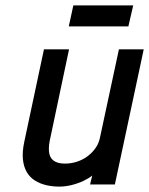

<svg xmlns="http://www.w3.org/2000/svg" viewBox="-20 -684 553 712"><path d="M474 -664H252L235 -586H456ZM322 -33 314 0H406L513 -501H421L351 -175Q347 -154 336 -137.5Q325 -121 309 -108Q293 -95 274 -87.5Q255 -80 235 -78Q203 -75 185 -84.5Q167 -94 163 -113.5Q159 -133 164 -160L236 -501H143L70 -158Q62 -120 65 -92.5Q68 -65 79.5 -45.5Q91 -26 109.5 -14.5Q128 -3 151 2.5Q174 8 200 8Q223 8 246.5 2Q270 -4 290 -13.5Q310 -23 322 -33Z"/></svg>

Font: Advent Pro SemiBold
Style: Italic
Weight: 600
Italic angle: -12°
Version: Version 3.000